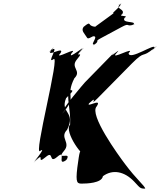

<svg xmlns="http://www.w3.org/2000/svg" viewBox="-20 -1092 952 1142"><path d="M495 -872C501 -862 502 -859 533 -876C572 -881 512 -822 540 -828C571 -845 512 -810 543 -827C578 -855 537 -842 582 -866C613 -883 672 -914 703 -931C755 -959 727 -931 774 -945C805 -962 744 -931 775 -948C790 -968 700 -952 721 -986C752 -1003 676 -991 707 -1008C728 -1040 661 -1037 695 -1067C726 -1084 661 -1051 692 -1068C719 -1070 638 -1009 654 -1014C685 -1031 514 -913 545 -930C564 -937 537 -927 517 -943C508 -957 505 -954 477 -932C461 -909 482 -894 495 -872ZM724 -116C684 -169 508 -411 555 -459C594 -517 476 -439 515 -484C559 -534 466 -437 515 -482C570 -532 503 -450 561 -508C608 -555 718 -667 765 -715C849 -799 818 -740 897 -806C947 -849 851 -760 898 -808C908 -840 747 -728 745 -776C792 -823 626 -728 673 -776C715 -823 613 -729 659 -780L485 -602C483 -600 337 -431 360 -433C407 -480 321 -381 363 -432C438 -522 366 -514 422 -626C469 -673 395 -688 438 -739C491 -801 408 -737 466 -794C513 -841 417 -748 464 -796C500 -834 376 -728 406 -776C453 -823 293 -728 340 -776C369 -823 243 -743 287 -796C329 -846 238 -746 285 -794C340 -832 253 -709 297 -739C344 -786 173 -147 220 -195C264 -224 157 -102 193 -140C240 -187 147 -90 194 -138C251 -194 191 -106 252 -158C302 -201 268 -115 319 -158C379 -210 316 -100 371 -138C418 -185 327 -92 374 -140C412 -197 308 -132 361 -195C404 -245 332 -272 379 -320C434 -430 336 -416 373 -508C420 -555 419 -556 391 -556C374 -512 402 -439 397 -351C357 -310 484 -136 490 -177C498 -214 501 -204 476 -200C453 -200 454 -196 440 -96C428 1 441 0 469 0C492 0 586 -2 592 -44C649 -86 719 -74 778 -12C814 26 812 30 844 30C842 14 791 -26 724 -116Z"/></svg>

Font: Hussar Przerywany
Style: Obl
Weight: 400
Foundry: Cannot Into Space Fonts
Version: Version 0.982